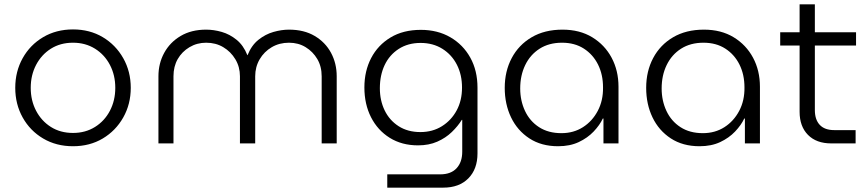

<svg xmlns="http://www.w3.org/2000/svg" viewBox="-20 -658 3985 881"><path d="M315 13Q238 13 178 -22.5Q118 -58 84 -119Q50 -180 50 -255Q50 -330 84 -391Q118 -452 178 -487.5Q238 -523 315 -523Q392 -523 451.5 -487.5Q511 -452 545.5 -391Q580 -330 580 -255Q580 -180 545.5 -119Q511 -58 451.5 -22.5Q392 13 315 13ZM315 -48Q372 -48 416 -75.5Q460 -103 484.5 -150Q509 -197 509 -255Q509 -313 484.5 -360Q460 -407 416 -434.5Q372 -462 315 -462Q257 -462 213.5 -434.5Q170 -407 145.5 -360Q121 -313 121 -255Q121 -197 145.5 -150Q170 -103 213.5 -75.5Q257 -48 315 -48Z M707 0V-308Q707 -367 733.5 -415.5Q760 -464 809 -493Q858 -522 926 -522Q961 -522 997.5 -511.5Q1034 -501 1065.5 -475.5Q1097 -450 1115 -405H1116Q1134 -450 1166 -475.5Q1198 -501 1235 -511.5Q1272 -522 1306 -522Q1375 -522 1424 -493Q1473 -464 1499 -415.5Q1525 -367 1525 -308V0H1456V-308Q1456 -353 1436 -387Q1416 -421 1382.5 -441.5Q1349 -462 1306 -462Q1262 -462 1227 -441.5Q1192 -421 1171.5 -386Q1151 -351 1151 -308V0H1081V-308Q1081 -351 1060 -386Q1039 -421 1004.5 -441.5Q970 -462 926 -462Q884 -462 849.5 -441.5Q815 -421 795.5 -387Q776 -353 776 -308V0Z M1757 203V142H2000Q2049 142 2075 114Q2101 86 2101 38V-108H2099Q2081 -79 2053 -52Q2025 -25 1986.5 -8Q1948 9 1898 9Q1824 9 1768.5 -25.5Q1713 -60 1682.5 -120Q1652 -180 1652 -257Q1652 -332 1683 -391.5Q1714 -451 1772 -486Q1830 -521 1911 -521Q1988 -521 2046.5 -487Q2105 -453 2138 -393.5Q2171 -334 2171 -256V46Q2171 118 2129 160.5Q2087 203 2014 203ZM1909 -52Q1965 -52 2008 -79Q2051 -106 2075.5 -151.5Q2100 -197 2100 -256Q2100 -315 2076.5 -361Q2053 -407 2010 -434Q1967 -461 1910 -461Q1852 -461 1809.5 -433.5Q1767 -406 1745 -359.5Q1723 -313 1723 -253Q1723 -197 1745 -151.5Q1767 -106 1809 -79Q1851 -52 1909 -52Z M2541 13Q2464 13 2409 -23Q2354 -59 2325 -119.5Q2296 -180 2296 -255Q2296 -331 2328 -391.5Q2360 -452 2419.5 -487Q2479 -522 2561 -522Q2640 -522 2697.5 -487Q2755 -452 2786.5 -393Q2818 -334 2818 -260V0H2749V-114H2746Q2732 -84 2704 -54.5Q2676 -25 2635.5 -6Q2595 13 2541 13ZM2556 -47Q2612 -47 2655 -74.5Q2698 -102 2723 -149.5Q2748 -197 2747 -257Q2747 -316 2724 -362Q2701 -408 2659 -435Q2617 -462 2559 -462Q2499 -462 2456 -434.5Q2413 -407 2390 -359.5Q2367 -312 2367 -252Q2367 -196 2389 -149Q2411 -102 2453.5 -74.5Q2496 -47 2556 -47Z M3190 13Q3113 13 3058 -23Q3003 -59 2974 -119.5Q2945 -180 2945 -255Q2945 -331 2977 -391.5Q3009 -452 3068.5 -487Q3128 -522 3210 -522Q3289 -522 3346.5 -487Q3404 -452 3435.5 -393Q3467 -334 3467 -260V0H3398V-114H3395Q3381 -84 3353 -54.5Q3325 -25 3284.5 -6Q3244 13 3190 13ZM3205 -47Q3261 -47 3304 -74.5Q3347 -102 3372 -149.5Q3397 -197 3396 -257Q3396 -316 3373 -362Q3350 -408 3308 -435Q3266 -462 3208 -462Q3148 -462 3105 -434.5Q3062 -407 3039 -359.5Q3016 -312 3016 -252Q3016 -196 3038 -149Q3060 -102 3102.5 -74.5Q3145 -47 3205 -47Z M3794 0Q3726 0 3687.5 -39Q3649 -78 3649 -145V-638H3719V-153Q3719 -109 3741.5 -85Q3764 -61 3808 -61H3906V0ZM3560 -449V-510H3908V-449Z"/></svg>

Font: MuseoModerno SemiBold Light
Style: Regular
Weight: 300
Version: Version 1.001